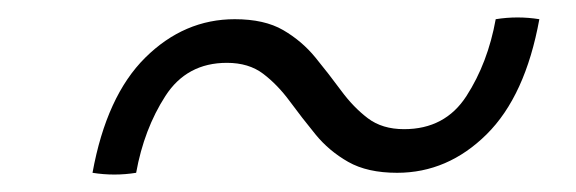

<svg xmlns="http://www.w3.org/2000/svg" viewBox="-20 -477 660 220"><path d="M86 -279Q102 -367 146.5 -411Q191 -455 249 -455Q283 -455 304.5 -442.5Q326 -430 341.5 -411Q357 -392 371 -373Q385 -354 401.5 -341.5Q418 -329 443 -329Q490 -329 514.5 -367Q539 -405 548 -455Q573 -459 598 -455Q582 -367 537.5 -323Q493 -279 435 -279Q401 -279 379 -291.5Q357 -304 341.5 -323Q326 -342 312 -361Q298 -380 281.5 -392.5Q265 -405 240 -405Q194 -405 169.5 -367Q145 -329 136 -279Q111 -275 86 -279Z"/></svg>

Font: Poltawski Nowy SemiBold
Style: Italic
Weight: 600
Italic angle: -12°
Version: Version 1.001;gftools[0.9.25]